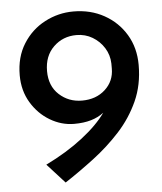

<svg xmlns="http://www.w3.org/2000/svg" viewBox="-50 -701 639 759"><g transform="rotate(-5 269.5 -321.5)"><path d="M234 -214Q184 -214 138.5 -241Q93 -268 64.5 -315.5Q36 -363 36 -424Q36 -496 69 -548.5Q102 -601 155.5 -629Q209 -657 269 -657Q337 -657 391 -627Q445 -597 476.5 -544.5Q508 -492 508 -424Q508 -345 479 -281Q450 -217 402 -164.5Q354 -112 296 -68Q238 -24 180 14L110 -63Q194 -104 256.5 -152.5Q319 -201 352 -248Q330 -231 301 -222.5Q272 -214 234 -214ZM273 -303Q329 -303 365 -336Q401 -369 401 -419V-439Q400 -473 382.5 -501Q365 -529 336.5 -546Q308 -563 273 -563Q219 -563 182 -527Q145 -491 145 -431Q145 -372 182.5 -337.5Q220 -303 273 -303Z"/></g></svg>

Font: Reem Kufi Ink
Style: Regular
Weight: 400
Designer: Khaled Hosny
Version: Version 1.7